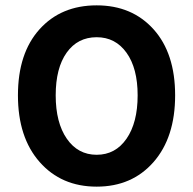

<svg xmlns="http://www.w3.org/2000/svg" viewBox="-20 -685 721 717"><path d="M341 -665Q473 -665 553.5 -575.5Q634 -486 634 -329Q634 -172 553.5 -80Q473 12 341 12Q209 12 128 -80Q47 -172 47 -329Q47 -486 127.5 -575.5Q208 -665 341 -665ZM494 -329Q494 -430 452.5 -488Q411 -546 341 -546Q270 -546 229 -488.5Q188 -431 188 -329Q188 -227 229.5 -167Q271 -107 341 -107Q411 -107 452.5 -167Q494 -227 494 -329Z"/></svg>

Font: Assistant
Style: Bold
Weight: 700
Designer: Hebrew By Ben Nathan, Latin by Paul Hunt
Version: Version 2.001;PS 002.001;hotconv 1.0.88;makeotf.lib2.5.64775